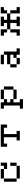

<svg xmlns="http://www.w3.org/2000/svg" viewBox="2188 -2670 623 5040"><g transform="rotate(-90 2500.0 -150.5)"><path d="M250 -26.4V-359.4H333V-442.4H583V-359.4H667V-442.4H750V-276.4H583V-359.4H333V-26.4H667V-192.4H750V-26.4H667V57.6H333V-26.4Z M1167 -276.4V-442.4H1750V-276.4H1667V-359.4H1500V-26.4H1583V57.6H1333V-26.4H1417V-359.4H1250V-276.4Z M2167 57.6H2250V-359.4H2167V-442.4H2333V-359.4H2417V-276.4H2333V-192.4H2417V-109.4H2333V57.6H2417V140.6H2167ZM2417 -109.4H2667V-26.4H2417ZM2667 -109.4V-359.4H2417V-442.4H2667V-359.4H2750V-109.4Z M3250 -26.4V-192.4H3333V-276.4H3583V-359.4H3667V-26.4H3750V57.6H3583V-26.4H3500V-109.4H3583V-192.4H3333V-26.4H3500V57.6H3333V-26.4ZM3583 -359.4H3333V-442.4H3583Z M4083 -359.4V-442.4H4250V-276.4H4417V-359.4H4333V-442.4H4583V-359.4H4500V-276.4H4667V-192.4H4500V-26.4H4583V57.6H4333V-26.4H4417V-192.4H4250V-276.4H4167V-359.4ZM4083 -26.4H4167V-192.4H4250V57.6H4083ZM4667 -192.4H4750V-26.4H4833V57.6H4667ZM4667 -276.4V-442.4H4833V-359.4H4750V-276.4Z"/></g></svg>

Font: KH Dot kagurazaka 12
Style: Regular
Weight: 400
Designer: Original version for X68000 by Keitarou Hiraki (http://hp.vector.co.jp/authors/VA000874/) / TrueType conversion by Homem
Version: Version 1.00.20150527